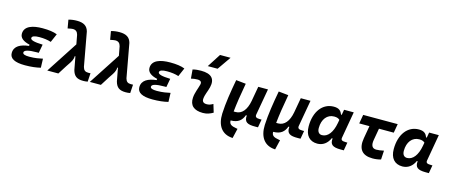

<svg xmlns="http://www.w3.org/2000/svg" viewBox="-57 -1560 5973 2555"><g transform="rotate(15 2929.5 -283.0)"><path d="M258.3 9.8C343.3 9.8 416 0.5 472.7 -13.7L468.8 -137.2C422.9 -127.9 368.7 -115.2 284.2 -115.2C224.6 -115.2 194.8 -126.5 194.8 -149.4C194.8 -182.1 252.4 -198.2 369.1 -198.2H394.5L416 -316.4C297.9 -319.8 247.1 -335 247.1 -362.3C247.1 -389.6 285.6 -402.3 349.6 -402.3C412.6 -402.3 465.3 -395 510.7 -379.9L562 -498C512.7 -518.1 446.3 -527.3 360.8 -527.3C228.5 -527.3 111.3 -493.7 111.3 -385.3C111.3 -329.6 157.2 -291.5 248.5 -270.5L245.6 -253.4C134.3 -240.7 47.4 -200.7 47.4 -103C47.4 -27.3 117.7 9.8 258.3 9.8Z M1060.1 9.8C1081.5 9.8 1099.6 8.3 1122.6 3.9L1129.9 -113.3C1114.3 -112.8 1105.5 -112.3 1099.1 -112.3C1056.6 -112.3 1035.2 -129.4 1023.4 -172.9L939 -637.7C919.9 -709.5 869.1 -742.2 777.3 -742.2C735.4 -742.2 698.7 -737.3 661.1 -726.6L681.2 -610.8C718.3 -618.7 740.2 -622.1 751 -622.1C791 -622.1 814.5 -603 825.2 -561.5L848.6 -436L564.9 0H717.3L793.9 -121.1C800.3 -131.8 808.1 -142.6 815.4 -153.3C842.3 -192.4 870.1 -233.4 867.7 -277.3L877.4 -280.3L911.1 -100.1C932.1 -22 972.7 9.8 1060.1 9.8Z M1646 9.8C1667.5 9.8 1685.5 8.3 1708.5 3.9L1715.8 -113.3C1700.2 -112.8 1691.4 -112.3 1685.1 -112.3C1642.6 -112.3 1621.1 -129.4 1609.4 -172.9L1524.9 -637.7C1505.9 -709.5 1455.1 -742.2 1363.3 -742.2C1321.3 -742.2 1284.7 -737.3 1247.1 -726.6L1267.1 -610.8C1304.2 -618.7 1326.2 -622.1 1336.9 -622.1C1377 -622.1 1400.4 -603 1411.1 -561.5L1434.6 -436L1150.9 0H1303.2L1379.9 -121.1C1386.2 -131.8 1394 -142.6 1401.4 -153.3C1428.2 -192.4 1456.1 -233.4 1453.6 -277.3L1463.4 -280.3L1497.1 -100.1C1518.1 -22 1558.6 9.8 1646 9.8Z M2016.1 9.8C2101.1 9.8 2173.8 0.5 2230.5 -13.7L2226.6 -137.2C2180.7 -127.9 2126.5 -115.2 2042 -115.2C1982.4 -115.2 1952.6 -126.5 1952.6 -149.4C1952.6 -182.1 2010.3 -198.2 2127 -198.2H2152.3L2173.8 -316.4C2055.7 -319.8 2004.9 -335 2004.9 -362.3C2004.9 -389.6 2043.5 -402.3 2107.4 -402.3C2170.4 -402.3 2223.1 -395 2268.6 -379.9L2319.8 -498C2270.5 -518.1 2204.1 -527.3 2118.7 -527.3C1986.3 -527.3 1869.1 -493.7 1869.1 -385.3C1869.1 -329.6 1915 -291.5 2006.3 -270.5L2003.4 -253.4C1892.1 -240.7 1805.2 -200.7 1805.2 -103C1805.2 -27.3 1875.5 9.8 2016.1 9.8Z M2815.4 -142.6C2781.7 -123 2761.2 -115.7 2729 -115.7C2686 -115.7 2664.6 -134.8 2667 -172.4C2671.4 -234.9 2699.7 -281.2 2714.8 -345.2C2744.1 -465.3 2687 -527.3 2543.9 -527.3C2505.4 -527.3 2466.8 -524.4 2428.7 -513.7L2439 -390.6C2468.8 -398.4 2498.5 -401.9 2528.3 -401.9C2571.8 -401.9 2589.8 -382.3 2580.1 -345.2C2565.9 -288.1 2535.2 -222.7 2530.8 -153.3C2523.9 -46.4 2585 9.8 2710 9.8C2767.1 9.8 2809.1 -8.3 2849.1 -31.2ZM2612.8 -609.4H2748L2877 -794.9H2731.9Z M3179.2 229 3210.9 94.7 3195.8 92.3C3120.1 80.1 3092.3 60.5 3093.3 10.3C3198.2 9.8 3245.1 -36.6 3272 -109.4H3284.2C3274.9 -15.1 3325.2 6.3 3433.6 4.9L3468.8 4.4L3488.3 -106.9H3464.4C3414.6 -106.9 3396.5 -120.6 3402.8 -155.3L3466.8 -517.1H3333L3298.8 -325.2V-325.7C3298.3 -323.7 3298.3 -321.3 3297.9 -319.3L3296.9 -313.5C3272.9 -185.1 3213.4 -115.2 3128.9 -115.2H3101.6C3112.3 -221.2 3131.8 -350.6 3161.6 -513.2L3026.4 -527.3C2994.1 -351.6 2969.7 -201.7 2962.4 -50.3C2955.6 118.2 3031.7 219.7 3171.4 228.5Z M3765.1 229 3796.9 94.7 3781.7 92.3C3706.1 80.1 3678.2 60.5 3679.2 10.3C3784.2 9.8 3831.1 -36.6 3857.9 -109.4H3870.1C3860.8 -15.1 3911.1 6.3 4019.5 4.9L4054.7 4.4L4074.2 -106.9H4050.3C4000.5 -106.9 3982.4 -120.6 3988.8 -155.3L4052.7 -517.1H3918.9L3884.8 -325.2V-325.7C3884.3 -323.7 3884.3 -321.3 3883.8 -319.3L3882.8 -313.5C3858.9 -185.1 3799.3 -115.2 3714.8 -115.2H3687.5C3698.2 -221.2 3717.8 -350.6 3747.6 -513.2L3612.3 -527.3C3580.1 -351.6 3555.7 -201.7 3548.3 -50.3C3541.5 118.2 3617.7 219.7 3757.3 228.5Z M4502 -444.3H4493.2C4475.1 -490.7 4448.7 -522.5 4374.5 -522.5C4219.7 -522.5 4116.7 -387.2 4116.7 -184.1C4116.7 -60.5 4178.2 10.3 4285.6 10.3C4360.8 10.3 4421.4 -32.7 4455.1 -109.4H4466.3C4457 -25.9 4495.1 4.9 4606.4 4.9H4650.9L4670.4 -106.9H4651.9C4590.8 -106.9 4579.1 -120.6 4585 -154.8L4648.4 -517.6H4515.1ZM4412.1 -397C4452.1 -397 4473.6 -386.7 4489.3 -371.6L4481 -325.7C4457 -191.9 4396 -115.2 4317.4 -115.2C4276.4 -115.2 4252.4 -144.5 4252.4 -196.3C4252.4 -316.9 4316.4 -397 4412.1 -397Z M5047.4 9.8C5087.9 9.8 5127 4.4 5161.6 -5.9L5168.9 -129.4C5128.9 -120.6 5093.3 -115.7 5064.5 -115.7C5008.8 -115.7 4986.8 -155.8 5000.5 -232.9L5028.8 -394.5H5232.4L5253.9 -517.6H4778.3L4756.8 -394.5H4897.5L4867.2 -219.7C4840.8 -68.8 4902.3 9.8 5047.4 9.8Z M5673.8 -444.3H5665C5647 -490.7 5620.6 -522.5 5546.4 -522.5C5391.6 -522.5 5288.6 -387.2 5288.6 -184.1C5288.6 -60.5 5350.1 10.3 5457.5 10.3C5532.7 10.3 5593.3 -32.7 5627 -109.4H5638.2C5628.9 -25.9 5667 4.9 5778.3 4.9H5822.8L5842.3 -106.9H5823.7C5762.7 -106.9 5751 -120.6 5756.8 -154.8L5820.3 -517.6H5687ZM5584 -397C5624 -397 5645.5 -386.7 5661.1 -371.6L5652.8 -325.7C5628.9 -191.9 5567.9 -115.2 5489.3 -115.2C5448.2 -115.2 5424.3 -144.5 5424.3 -196.3C5424.3 -316.9 5488.3 -397 5584 -397Z"/></g></svg>

Font: Cascadia Mono NF
Style: Bold Italic
Weight: 700
Italic angle: -10°
Monospace: yes
Designer: Aaron Bell
Foundry: Saja Typeworks
Version: Version 2404.023